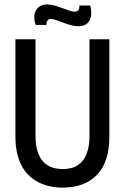

<svg xmlns="http://www.w3.org/2000/svg" viewBox="-20 -838 567 871"><path d="M264 13Q222 13 188 2.5Q154 -8 128 -27.5Q102 -47 85 -74.5Q68 -102 59 -137.5Q50 -173 50 -216V-660H141V-221Q141 -174 154 -140.5Q167 -107 194.5 -89Q222 -71 264 -71Q307 -71 333.5 -89Q360 -107 373 -140.5Q386 -174 386 -221V-660H476V-216Q476 -104 420.5 -45.5Q365 13 264 13ZM335 -719Q318 -719 300.5 -724Q283 -729 266 -735.5Q249 -742 234.5 -747Q220 -752 211 -752Q200 -752 195 -744.5Q190 -737 191 -725H142Q133 -751 136.5 -772Q140 -793 155 -805.5Q170 -818 194 -818Q210 -818 227.5 -813Q245 -808 262 -801.5Q279 -795 294 -790Q309 -785 319 -785Q331 -785 336 -793Q341 -801 340 -813H389Q396 -788 393 -766.5Q390 -745 376 -732Q362 -719 335 -719Z"/></svg>

Font: Bricolage Grotesque 72pt SemiCondensed
Style: Regular
Weight: 400
Width: 4
Designer: Mathieu Triay
Foundry: Atelier Triay
Version: Version 1.001;gftools[0.9.33.dev8+g029e19f]